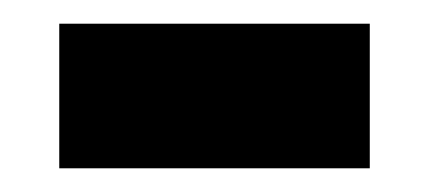

<svg xmlns="http://www.w3.org/2000/svg" viewBox="-20 -349 362 162"><path d="M30 -207V-329H292V-207Z"/></svg>

Font: Noto Sans Adlam New
Style: Bold
Weight: 400
Designer: Mark Jamra, Neil Patel
Foundry: JamraPatel LLC
Version: Version 3.001